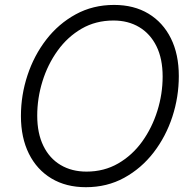

<svg xmlns="http://www.w3.org/2000/svg" viewBox="-20 -758 789 788"><path d="M332.5 10.3Q251 10.3 191.2 -25.6Q131.3 -61.5 98.6 -127.2Q65.9 -192.9 65.9 -281.7Q65.9 -367.7 92.8 -449Q119.6 -530.3 169.9 -595.5Q220.2 -660.6 290.8 -699.2Q361.3 -737.8 448.2 -737.8Q529.8 -737.8 589.4 -701.9Q648.9 -666 681.4 -600.6Q713.9 -535.2 713.9 -445.8Q713.9 -359.9 687.3 -278.6Q660.6 -197.3 610.4 -132.1Q560.1 -66.9 489.7 -28.3Q419.4 10.3 332.5 10.3ZM335 -53.7Q407.2 -53.7 465.1 -87.2Q522.9 -120.6 563.5 -177Q604 -233.4 625.7 -302.7Q647.5 -372.1 647.5 -443.8Q647.5 -517.1 622.1 -568.4Q596.7 -619.6 551.3 -646.7Q505.9 -673.8 445.8 -673.8Q373 -673.8 315.2 -640.4Q257.3 -606.9 216.6 -550.3Q175.8 -493.7 154.3 -424.3Q132.8 -355 132.8 -283.2Q132.8 -210.9 158 -159.4Q183.1 -107.9 228.8 -80.8Q274.4 -53.7 335 -53.7Z"/></svg>

Font: Inter 20pt Light
Style: Italic
Weight: 300
Italic angle: -9.3988°
Version: Version 4.001;git-66647c0bb